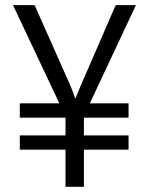

<svg xmlns="http://www.w3.org/2000/svg" viewBox="-20 -720 570 740"><path d="M232.5 -271.5 30.2 -700.2H113.4L252.9 -386.4Q255.9 -379.6 260.7 -366.5Q265.6 -353.3 270 -340.9H271.5Q274.2 -349.9 285.2 -375.6L289.6 -386.4L425.8 -700.2H503.9L303.5 -273.4V0H232.5ZM56.3 -198.2H475.5V-143.1H56.3ZM56.3 -321.7H475.5V-266.5H56.3Z"/></svg>

Font: DavidDev Light
Style: Regular
Weight: 300
Designer: David.dev
Foundry: David.dev
Version: Version 1.001;FEAKit 1.0